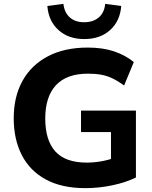

<svg xmlns="http://www.w3.org/2000/svg" viewBox="-20 -962 785 993"><path d="M421 11Q300 11 217.5 -33.5Q135 -78 93 -159.5Q51 -241 51 -350Q51 -462 96.5 -544Q142 -626 228 -671Q314 -716 434 -716Q511 -716 569.5 -696.5Q628 -677 672 -641L622 -520Q590 -543 562 -556.5Q534 -570 504 -575.5Q474 -581 435 -581Q325 -581 269.5 -521.5Q214 -462 214 -349Q214 -237 266 -179Q318 -121 429 -121Q466 -121 505 -128Q544 -135 582 -149L554 -89V-279H399V-390H683V-44Q630 -18 560.5 -3.5Q491 11 421 11ZM416 -760Q334 -760 282.5 -806.5Q231 -853 225 -931L308 -942Q313 -897 341 -872Q369 -847 415 -847Q462 -847 491 -872Q520 -897 524 -942L607 -931Q601 -853 549.5 -806.5Q498 -760 416 -760Z"/></svg>

Font: Mulish ExtraLight ExtraBold
Style: Regular
Weight: 800
Version: Version 3.603